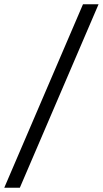

<svg xmlns="http://www.w3.org/2000/svg" viewBox="-25 -801 482 900"><path d="M364 -781H437L68 79H-5Z"/></svg>

Font: KoHo Medium
Style: Regular
Weight: 500
Version: Version 1.000; ttfautohint (v1.6)